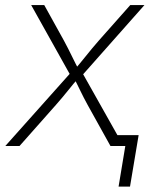

<svg xmlns="http://www.w3.org/2000/svg" viewBox="-37 -562 590 739"><path d="M-16.6 0 246.1 -294.4 240.2 -261.2 83 -542.5H133.3L209 -405.8Q225.6 -375 239.5 -346.2Q253.4 -317.4 268.6 -289.1H246.1Q270.5 -317.4 293.5 -346.2Q316.4 -375 343.3 -405.8L464.4 -542.5H519L268.6 -259.8L273.9 -292.5L438.5 0H388.2L300.3 -158.2Q284.7 -186.5 272 -213.1Q259.3 -239.7 245.6 -265.6H268.1Q245.6 -239.7 224.4 -213.1Q203.1 -186.5 178.2 -158.2L38.1 0ZM419.4 156.2 445.3 0H397.9L404.8 -42H496.6L463.4 156.2Z"/></svg>

Font: Inter 16pt ExtraLight
Style: Italic
Weight: 250
Italic angle: -9.3988°
Version: Version 4.001;git-66647c0bb